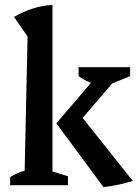

<svg xmlns="http://www.w3.org/2000/svg" viewBox="-20 -766 572 794"><path d="M22 0V-34Q34 -41 48.5 -48Q63 -55 82 -60L94 -615L38 -696Q74 -717 113.5 -730Q153 -743 197 -746V-57L261 -37V0ZM408 8 213 -256 403 -478H482V-465L288 -239L291 -317L529 -18Q501 -9 471 -2.5Q441 4 408 8ZM410 -407Q380 -413 354 -424Q328 -435 305 -451V-488H518V-451Z"/></svg>

Font: Piazzolla 24pt SemiBold
Style: Regular
Weight: 600
Designer: Juan Pablo del Peral
Foundry: Huerta Tipografica
Version: Version 2.005